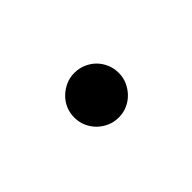

<svg xmlns="http://www.w3.org/2000/svg" viewBox="-25 -672 339 339"><g transform="rotate(-45 144.0 -502.5)"><path d="M201.7 -502.4Q201.7 -491.2 197.3 -481.2Q192.9 -471.2 185.3 -463.4Q177.7 -455.6 167.7 -451.2Q157.7 -446.8 146 -446.8Q134.3 -446.8 124.3 -451.2Q114.3 -455.6 106.7 -463.1Q99.1 -470.7 94.7 -480.7Q90.3 -490.7 90.3 -502.4Q90.3 -514.2 94.7 -524.2Q99.1 -534.2 106.9 -541.7Q114.7 -549.3 124.8 -553.7Q134.8 -558.1 146 -558.1Q157.7 -558.1 168 -553.7Q178.2 -549.3 185.5 -542Q192.9 -534.7 197.3 -524.4Q201.7 -514.2 201.7 -502.4Z"/></g></svg>

Font: SakalBharati
Style: Regular
Weight: 400
Designer: CDAC GIST
Foundry: CDAC
Version: 13.02